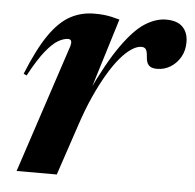

<svg xmlns="http://www.w3.org/2000/svg" viewBox="-43 -549 603 593"><g transform="rotate(5 259.0 -253.0)"><path d="M161.5 -399.5Q164 -408.5 162.2 -414.2Q160.5 -420 152.5 -420Q139.5 -420 122.8 -410.8Q106 -401.5 84.2 -375Q62.5 -348.5 34.5 -296.5L25 -301Q56.5 -379 87.2 -423.5Q118 -468 152 -486.5Q186 -505 226.5 -505Q242.5 -505 255 -503.8Q267.5 -502.5 279.2 -500Q291 -497.5 305 -493.5L229 -247L228 -257.5Q274.5 -356.5 312.8 -410.2Q351 -464 384.2 -485Q417.5 -506 449 -506Q483.5 -506 500.5 -488.8Q517.5 -471.5 517.5 -441.5Q517.5 -415.5 505.8 -395.2Q494 -375 475.2 -363.5Q456.5 -352 433.5 -352Q416 -352 408.2 -360.2Q400.5 -368.5 399.5 -386Q398.5 -403.5 394 -409.5Q389.5 -415.5 380.5 -415.5Q366.5 -415.5 349.5 -404.2Q332.5 -393 314.2 -371.2Q296 -349.5 277.5 -318Q259 -286.5 241 -246.5Q223 -206.5 207 -158L154 0H29.5Z"/></g></svg>

Font: Newsreader 60pt SemiBold
Style: Italic
Weight: 600
Italic angle: -17°
Designer: Hugues Gentile
Foundry: Production Type
Version: Version 1.003